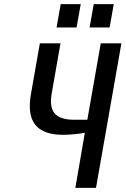

<svg xmlns="http://www.w3.org/2000/svg" viewBox="-20 -910 608 930"><path d="M345 0 391 -267Q372 -263 341.5 -260Q311 -257 285 -257Q190 -257 151 -305.5Q112 -354 130 -455L173 -700H273L230 -455Q219 -391 245 -360.5Q271 -330 338 -330H403L468 -700H568L445 0ZM414 -777 434 -890H531L511 -777ZM254 -777 274 -890H371L351 -777Z"/></svg>

Font: Cuprum Medium
Style: Italic
Weight: 500
Italic angle: -10°
Version: Version 3.000